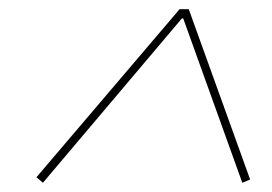

<svg xmlns="http://www.w3.org/2000/svg" viewBox="-20 -718 590 416"><path d="M59 -334 369 -698H389L522 -329L505 -322L377 -678H374L73 -322Z"/></svg>

Font: IBM Plex Serif Thin
Style: Italic
Weight: 100
Italic angle: -14°
Designer: Mike Abbink, Paul van der Laan, Pieter van Rosmalen
Foundry: Bold Monday
Version: Version 3.001